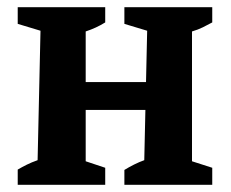

<svg xmlns="http://www.w3.org/2000/svg" viewBox="-20 -511 639 531"><path d="M324 0V-41Q337 -49 351 -56Q365 -63 379 -68L387 -426L324 -445V-491H567V-449Q554 -442 541 -435.5Q528 -429 511 -424V-65L567 -47V0ZM29 0V-42Q41 -49 54 -55.5Q67 -62 84 -68L92 -426L29 -445V-491H271V-449Q258 -441 245 -435Q232 -429 217 -424V-65L271 -47V0ZM160 -207V-284H449V-207Z"/></svg>

Font: Piazzolla 24pt
Style: Bold
Weight: 700
Designer: Juan Pablo del Peral
Foundry: Huerta Tipografica
Version: Version 2.005